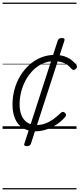

<svg xmlns="http://www.w3.org/2000/svg" viewBox="-20 -1000 618 1490"><path d="M257 19Q198 19 157.5 -6.5Q117 -32 97 -78.5Q77 -125 77 -188Q77 -249 92.5 -306Q108 -363 137.5 -411.5Q167 -460 207.5 -496.5Q248 -533 298 -553.5Q348 -574 406 -574Q445 -574 477.5 -563.5Q510 -553 534 -535Q558 -517 573 -495Q579 -486 577 -478.5Q575 -471 565 -463Q555 -455 547.5 -457.5Q540 -460 533 -468Q519 -485 500.5 -498Q482 -511 457.5 -518Q433 -525 399 -525Q352 -525 311 -506.5Q270 -488 237 -455Q204 -422 180.5 -379.5Q157 -337 144.5 -288.5Q132 -240 132 -189Q132 -142 146.5 -106Q161 -70 190 -50Q219 -30 264 -30Q299 -30 329 -40.5Q359 -51 389.5 -72Q420 -93 453 -125Q462 -133 470 -131.5Q478 -130 484 -124Q492 -117 492.5 -109Q493 -101 486 -92Q451 -53 411 -28.5Q371 -4 331.5 7.5Q292 19 257 19ZM188 134Q162 134 169 115L428 -685Q435 -705 461 -705Q486 -705 480 -685L220 115Q214 134 188 134ZM0 460H574V470H0ZM0 -20H574V0H0ZM0 -505H574V-500H0ZM0 -980H574V-970H0Z"/></svg>

Font: Playwrite NO Guides
Style: Regular
Weight: 400
Designer: Veronika Burian, José Scaglione
Foundry: TypeTogether
Version: Version 1.003